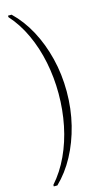

<svg xmlns="http://www.w3.org/2000/svg" viewBox="-138 -842 509 984"><g transform="rotate(-15 116.5 -350.0)"><path d="M207 -350Q207 -258 186 -173.5Q165 -89 127 -18.5Q89 52 36 103H17V95Q65 41 98 -30Q131 -101 147.5 -182.5Q164 -264 164 -350Q164 -436 147.5 -517.5Q131 -599 98 -670.5Q65 -742 17 -795V-803H36Q89 -752 127 -681.5Q165 -611 186 -526.5Q207 -442 207 -350Z"/></g></svg>

Font: Phudu Medium
Style: Regular
Weight: 500
Version: Version 1.005;gftools[0.9.23]